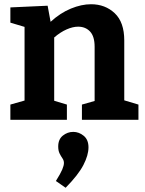

<svg xmlns="http://www.w3.org/2000/svg" viewBox="-20 -566 684 907"><path d="M29 0V-72L96 -91V-439L29 -459V-531L205 -539L219 -463Q265 -505 315 -525.5Q365 -546 410 -546Q477 -546 522 -503.5Q567 -461 567 -375V-92L634 -72V0H367V-72L427 -89V-345Q427 -394 405.5 -417Q384 -440 349 -440Q324 -440 294.5 -427Q265 -414 236 -389V-90L296 -72V0ZM290 321 244 289Q266 254 274 235Q282 216 282 204Q282 192 275 182Q268 172 261.5 159Q255 146 255 126Q255 92 277 74.5Q299 57 326 57Q353 57 375.5 75.5Q398 94 398 130Q398 167 374 213.5Q350 260 290 321Z"/></svg>

Font: Bitter
Style: Bold
Weight: 700
Designer: Sol Matas, and Bitter project Authors
Foundry: Sol Matas
Version: Version 2.001